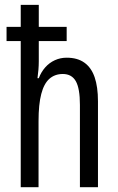

<svg xmlns="http://www.w3.org/2000/svg" viewBox="-20 -780 492 800"><path d="M141.6 -759.8V-668H257.8V-608.9H141.6V-524.9Q141.6 -506.8 140.1 -489.5Q138.7 -472.2 136.2 -454.1H141.6Q151.4 -480 168.5 -499.3Q185.5 -518.6 208.5 -529.1Q231.4 -539.6 257.8 -539.6Q302.7 -539.6 331.5 -519Q360.4 -498.5 374.3 -458.3Q388.2 -418 388.2 -357.9V0H313V-342.8Q313 -411.6 295.9 -441.7Q278.8 -471.7 241.7 -471.7Q208.5 -471.7 185.8 -451.7Q163.1 -431.6 151.9 -388.4Q140.6 -345.2 140.6 -274.9V0H66.4V-608.9H7.3V-668H66.4V-759.8Z"/></svg>

Font: Open Sans Condensed
Style: Regular
Weight: 400
Width: 3
Designer: Monotype Design Team
Foundry: Monotype Imaging Inc.
Version: Version 3.000